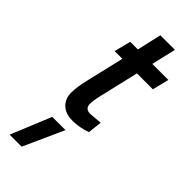

<svg xmlns="http://www.w3.org/2000/svg" viewBox="-297 -677 1015 1015"><g transform="rotate(45 210.5 -169.5)"><path d="M217 -118Q217 -81 256 -81L328 -87L319 -8Q267 11 214.5 11Q162 11 133.5 -17Q105 -45 105 -88.5Q105 -132 120 -194L170 -407H112L136 -500H193L224 -637H333L301 -500H421L398 -407H279L227 -185Q217 -143 217 -118ZM125 72H224L122 298H32Z"/></g></svg>

Font: Titillium Web
Style: SemiBold Italic
Weight: 600
Italic angle: -13°
Version: Version 1.001;PS 57.000;hotconv 1.0.70;makeotf.lib2.5.55311